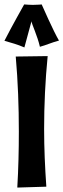

<svg xmlns="http://www.w3.org/2000/svg" viewBox="-42 -820 286 866"><path d="M29 -565C39 -452 43 -339 43 -226C43 -142 41 -58 36 26L167 22C161 -64 157 -150 157 -238C157 -346 162 -456 173 -567ZM224 -637C199 -679 146 -800 146 -800C146 -800 129 -798 106 -798C94 -798 81 -799 67 -800C67 -800 11 -701 -22 -636C12 -626 36 -620 68 -606C77 -640 100 -724 100 -724C100 -714 127 -658 138 -609C168 -617 187 -627 224 -637Z"/></svg>

Font: Rum Raisin
Style: Regular
Weight: 400
Designer: Astigmatic (AOETI)
Foundry: Astigmatic (AOETI)
Version: Version 1.000